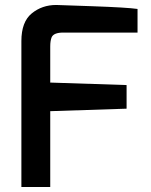

<svg xmlns="http://www.w3.org/2000/svg" viewBox="-20 -752 607 772"><path d="M206 -732Q210 -732 351 -727Q492 -722 533 -716V-621H234Q197 -621 188 -603Q182 -589 182 -565V-420L489 -410V-315L182 -305V0H66V-587Q66 -664 107.5 -698Q149 -732 206 -732Z"/></svg>

Font: Exo
Style: DemiBold
Weight: 600
Designer: Natanael Gama
Version: Version 1.00